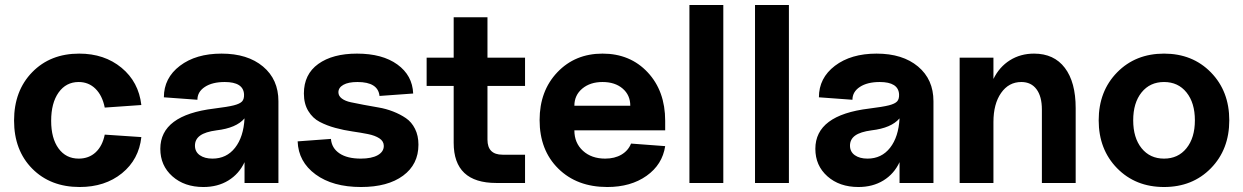

<svg xmlns="http://www.w3.org/2000/svg" viewBox="-20 -730 4960 766"><path d="M297.9 16.1Q181.2 16.1 108.6 -57.1Q36.1 -130.4 36.1 -249Q36.1 -367.7 108.4 -441.9Q180.7 -516.1 295.9 -516.1Q396.5 -516.1 464.8 -459.7Q533.2 -403.3 543.9 -311L397.9 -300.8Q388.2 -349.1 360.8 -376Q333.5 -402.8 293.9 -402.8Q243.7 -402.8 213.9 -361.1Q184.1 -319.3 184.1 -248Q184.1 -178.2 213.6 -137.7Q243.2 -97.2 293.9 -97.2Q334.5 -97.2 361.6 -122.3Q388.7 -147.5 397.9 -192.9L543.9 -183.1Q534.2 -93.8 466.6 -38.8Q398.9 16.1 297.9 16.1Z M791.5 16.1Q715.8 16.1 667.7 -26.6Q619.6 -69.3 619.6 -136.2Q619.6 -271 834.5 -296.9Q889.2 -303.7 913.1 -309.8Q937 -315.9 945.8 -325.4Q954.6 -335 953.6 -354Q950.7 -402.8 876.5 -402.8Q827.1 -402.8 797.4 -383.3Q767.6 -363.8 767.6 -332L633.8 -341.8Q633.8 -418.9 697.8 -467.5Q761.7 -516.1 863.8 -516.1Q967.8 -516.1 1029.3 -464.6Q1090.8 -413.1 1090.8 -326.2V0H955.6V-83Q933.6 -36.1 891.1 -10Q848.6 16.1 791.5 16.1ZM827.6 -97.2Q883.8 -97.2 917.7 -140.4Q951.7 -183.6 955.6 -257.8Q922.9 -219.2 843.8 -210Q799.3 -204.1 778.6 -189.2Q757.8 -174.3 757.8 -148.9Q757.8 -124.5 777.1 -110.8Q796.4 -97.2 827.6 -97.2Z M1420.4 16.1Q1307.6 16.1 1239 -34.2Q1170.4 -84.5 1167.5 -166L1300.3 -175.8Q1303.2 -139.2 1334.2 -118.2Q1365.2 -97.2 1419.4 -97.2Q1462.4 -97.2 1486.8 -110.8Q1511.2 -124.5 1511.2 -147.9Q1511.2 -166.5 1493.7 -178Q1476.1 -189.5 1448 -195.1Q1419.9 -200.7 1386 -205.6Q1352.1 -210.4 1317.9 -219.7Q1283.7 -229 1255.6 -243.7Q1227.5 -258.3 1210 -287.1Q1192.4 -315.9 1192.4 -356.9Q1192.4 -433.6 1249.8 -474.9Q1307.1 -516.1 1404.3 -516.1Q1505.4 -516.1 1565.4 -472.7Q1625.5 -429.2 1628.4 -356.9L1494.1 -347.2Q1488.3 -402.8 1406.2 -402.8Q1369.6 -402.8 1349.9 -391.6Q1330.1 -380.4 1330.1 -361.8Q1330.1 -347.2 1343.8 -336.9Q1357.4 -326.7 1379.9 -322Q1402.3 -317.4 1431.2 -311.8Q1460 -306.2 1489.7 -301.3Q1519.5 -296.4 1548.3 -285.2Q1577.1 -273.9 1599.6 -258.5Q1622.1 -243.2 1635.7 -216.1Q1649.4 -189 1649.4 -152.8Q1649.4 -74.2 1588.1 -29.1Q1526.9 16.1 1420.4 16.1Z M1960 0Q1790 0 1790 -160.2V-387.2H1682.1V-500H1790V-661.1H1924.8V-500H2074.7V-387.2H1924.8V-172.9Q1924.8 -112.8 1984.9 -112.8H2074.7V0Z M2402.8 16.1Q2281.7 16.1 2207.3 -57.4Q2132.8 -130.9 2132.8 -251Q2132.8 -367.2 2203.6 -441.7Q2274.4 -516.1 2383.8 -516.1Q2494.1 -516.1 2564 -441.4Q2633.8 -366.7 2633.8 -248V-210H2271.5Q2271.5 -159.7 2305.7 -128.4Q2339.8 -97.2 2394.5 -97.2Q2432.1 -97.2 2459.2 -113Q2486.3 -128.9 2497.6 -157.2L2633.8 -147Q2622.6 -73.2 2559.6 -28.6Q2496.6 16.1 2402.8 16.1ZM2494.6 -308.1Q2494.6 -350.6 2464.1 -376.7Q2433.6 -402.8 2383.8 -402.8Q2334.5 -402.8 2303 -376.5Q2271.5 -350.1 2271.5 -308.1Z M2730.5 0V-710H2865.7V0Z M2992.2 0V-710H3127.4V0Z M3404.8 16.1Q3329.1 16.1 3281 -26.6Q3232.9 -69.3 3232.9 -136.2Q3232.9 -271 3447.8 -296.9Q3502.4 -303.7 3526.4 -309.8Q3550.3 -315.9 3559.1 -325.4Q3567.9 -335 3566.9 -354Q3564 -402.8 3489.7 -402.8Q3440.4 -402.8 3410.6 -383.3Q3380.9 -363.8 3380.9 -332L3247.1 -341.8Q3247.1 -418.9 3311 -467.5Q3375 -516.1 3477.1 -516.1Q3581.1 -516.1 3642.6 -464.6Q3704.1 -413.1 3704.1 -326.2V0H3568.8V-83Q3546.9 -36.1 3504.4 -10Q3461.9 16.1 3404.8 16.1ZM3440.9 -97.2Q3497.1 -97.2 3531 -140.4Q3564.9 -183.6 3568.8 -257.8Q3536.1 -219.2 3457 -210Q3412.6 -204.1 3391.8 -189.2Q3371.1 -174.3 3371.1 -148.9Q3371.1 -124.5 3390.4 -110.8Q3409.7 -97.2 3440.9 -97.2Z M4136.7 -293Q4136.7 -345.2 4115.2 -374Q4093.8 -402.8 4054.7 -402.8Q4004.4 -402.8 3973.9 -359.1Q3943.4 -315.4 3943.4 -243.2V0H3808.6V-500H3943.4V-415Q3966.8 -462.9 4009 -489.5Q4051.3 -516.1 4105.5 -516.1Q4185.1 -516.1 4228.3 -459.2Q4271.5 -402.3 4271.5 -298.8V0H4136.7Z M4811 -58.8Q4737.8 16.1 4624 16.1Q4510.3 16.1 4436.8 -58.8Q4363.3 -133.8 4363.3 -250Q4363.3 -366.2 4436.8 -441.2Q4510.3 -516.1 4624 -516.1Q4737.8 -516.1 4811 -441.2Q4884.3 -366.2 4884.3 -250Q4884.3 -133.8 4811 -58.8ZM4534.4 -138.7Q4567.9 -97.2 4624 -97.2Q4680.2 -97.2 4713.6 -138.7Q4747.1 -180.2 4747.1 -250Q4747.1 -319.8 4713.6 -361.3Q4680.2 -402.8 4624 -402.8Q4567.9 -402.8 4534.4 -361.3Q4501 -319.8 4501 -250Q4501 -180.2 4534.4 -138.7Z"/></svg>

Font: Uncut Sans
Style: Bold
Weight: 700
Designer: Kasper Nordkvist
Foundry: UNCUT.wtf
Version: Version 1.304;Glyphs 3.2 (3246)